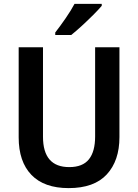

<svg xmlns="http://www.w3.org/2000/svg" viewBox="-20 -957 710 987"><path d="M594 -252Q594 -131 529 -60.5Q464 10 333 10Q207 10 141.5 -58Q76 -126 76 -251V-714H201V-254Q201 -98 336 -98Q405 -98 437 -138Q469 -178 469 -255V-714H594ZM503 -927Q487 -908 459 -880Q431 -852 400.5 -824Q370 -796 346 -777H264V-790Q289 -822 317 -862.5Q345 -903 363 -937H503Z"/></svg>

Font: Noto Sans Khmer SemiCondensed SemiBold
Style: Regular
Weight: 600
Width: 4
Designer: Danh Hong and the Monotype Design Team
Foundry: Monotype Imaging Inc.
Version: Version 2.004; ttfautohint (v1.8.4.7-5d5b)